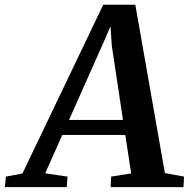

<svg xmlns="http://www.w3.org/2000/svg" viewBox="-91 -766 774 786"><path d="M-71 0 -67 -43 1 -56 331.5 -746.5H463L584 -57.5L662.5 -43L660 0H362L364 -43L446 -56L422 -213.5H164L94 -56.5L185.5 -43L182 0ZM191.5 -275H412.5L366.5 -580.5L361.5 -658.5L330 -586Z"/></svg>

Font: Merriweather 24pt SemiBold
Style: Italic
Weight: 600
Italic angle: -7.8°
Version: Version 2.101